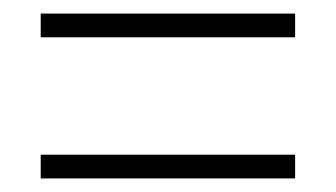

<svg xmlns="http://www.w3.org/2000/svg" viewBox="-20 -494 495 283"><path d="M40 -439H415V-474H40ZM40 -231H415V-266H40Z"/></svg>

Font: Noto Sans Malayalam Condensed ExtraLight
Style: Regular
Weight: 200
Width: 3
Designer: Jelle Bosma - Monotype Design Team
Foundry: Monotype Imaging Inc.
Version: Version 2.104